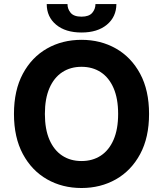

<svg xmlns="http://www.w3.org/2000/svg" viewBox="-20 -938 822 968"><path d="M731.5 -363.6Q731.5 -244.7 686.6 -161.2Q641.7 -77.8 564.5 -33.9Q487.2 9.9 391 9.9Q294 9.9 217 -34.1Q139.9 -78.1 95.2 -161.6Q50.4 -245 50.4 -363.6Q50.4 -482.6 95.2 -566.1Q139.9 -649.5 217 -693.4Q294 -737.2 391 -737.2Q487.2 -737.2 564.5 -693.4Q641.7 -649.5 686.6 -566.1Q731.5 -482.6 731.5 -363.6ZM575.6 -363.6Q575.6 -440.7 552.7 -493.6Q529.8 -546.5 488.3 -573.9Q446.7 -601.2 391 -601.2Q335.2 -601.2 293.7 -573.9Q252.1 -546.5 229.2 -493.6Q206.3 -440.7 206.3 -363.6Q206.3 -286.6 229.2 -233.7Q252.1 -180.8 293.7 -153.4Q335.2 -126.1 391 -126.1Q446.7 -126.1 488.3 -153.4Q529.8 -180.8 552.7 -233.7Q575.6 -286.6 575.6 -363.6ZM461.3 -917.6H566.8Q566.4 -853 519 -813.6Q471.6 -774.1 391 -774.1Q310 -774.1 262.8 -813.6Q215.6 -853 215.6 -917.6H320.3Q320 -893.1 336.1 -873.6Q352.3 -854 391 -854Q428.6 -854 445 -873.2Q461.3 -892.4 461.3 -917.6Z"/></svg>

Font: InterMG
Style: Bold
Weight: 700
Designer: Rasmus Andersson
Foundry: rsms
Version: Version 3.019;December 26, 2023;FontCreator 15.0.0.2955 64-b